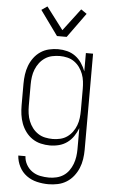

<svg xmlns="http://www.w3.org/2000/svg" viewBox="-64 -801 627 1065"><g transform="rotate(5 250.0 -268.0)"><path d="M247 223Q215 223 183 215.5Q151 208 125 189Q99 170 84 140.5Q69 111 67 79H107Q108 104 120.5 126Q133 148 153 162Q173 176 197.5 181Q222 186 247 186Q268 186 289 181Q310 176 327.5 164.5Q345 153 357.5 135.5Q370 118 377.5 98Q385 78 388 57Q391 36 391 15V-102Q382 -78 367.5 -56.5Q353 -35 332.5 -20Q312 -5 287 1.5Q262 8 236 8Q211 8 185.5 2Q160 -4 138.5 -18.5Q117 -33 101.5 -54Q86 -75 77 -99Q68 -123 64.5 -148.5Q61 -174 61 -200V-320Q61 -346 64.5 -371.5Q68 -397 77 -421Q86 -445 101.5 -466Q117 -487 138.5 -501.5Q160 -516 185.5 -522Q211 -528 236 -528Q262 -528 287 -521.5Q312 -515 332.5 -500Q353 -485 367.5 -463.5Q382 -442 391 -418V-520H431V15Q431 41 427 67.5Q423 94 413 118Q403 142 386.5 163Q370 184 347.5 198Q325 212 299 217.5Q273 223 247 223ZM249 -29Q270 -29 291 -34Q312 -39 329 -51Q346 -63 358.5 -80Q371 -97 378.5 -117Q386 -137 388.5 -158Q391 -179 391 -200V-320Q391 -341 388.5 -362Q386 -383 378.5 -403Q371 -423 358.5 -440Q346 -457 329 -469Q312 -481 291 -486Q270 -491 249 -491Q228 -491 206.5 -486.5Q185 -482 167 -470Q149 -458 136 -441Q123 -424 115 -404Q107 -384 104 -362.5Q101 -341 101 -320V-200Q101 -179 104 -157.5Q107 -136 115 -116Q123 -96 136 -79Q149 -62 167 -50Q185 -38 206.5 -33.5Q228 -29 249 -29ZM223 -600 124 -737 156 -759 250 -635 344 -759 376 -737 277 -600Z"/></g></svg>

Font: Iosevka Curly Extralight
Style: Regular
Weight: 200
Monospace: yes
Designer: Belleve Invis
Foundry: Belleve Invis
Version: Version 22.1.2; ttfautohint (v1.8.4)